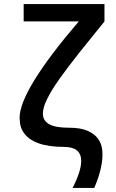

<svg xmlns="http://www.w3.org/2000/svg" viewBox="-20 -721 570 941"><path d="M319 -95Q375 -95 409 -80Q443 -65 460.5 -41Q478 -17 481 14Q484 45 479 78Q474 111 463.5 143Q453 175 442 200H336Q378 117 378 68Q378 -1 294 -1Q141 -1 94 -74Q78 -98 77 -132Q76 -137 76 -143Q76 -277 366 -616H96V-701H492V-616Q426 -535 370 -464.5Q314 -394 273 -336.5Q232 -279 210 -234Q188 -189 190.5 -158Q193 -127 223.5 -111Q254 -95 319 -95Z"/></svg>

Font: Montserrat Z Med
Style: Regular
Weight: 500
Designer: Julieta Ulanovsky
Foundry: Julieta Ulanovsky
Version: Version 8.000